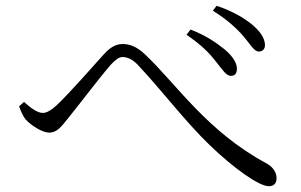

<svg xmlns="http://www.w3.org/2000/svg" viewBox="-20 -716 1040 663"><path d="M725 -504C748 -476 761 -454 777 -454C789 -454 797 -460 798 -475C800 -496 785 -521 755 -546C730 -566 693 -593 638 -614L624 -596C675 -561 701 -535 725 -504ZM823 -588C847 -559 858 -538 874 -538C887 -538 895 -547 895 -560C895 -584 878 -609 847 -634C823 -653 785 -677 728 -696L715 -679C762 -650 798 -618 823 -588ZM46 -349C52 -332 59 -315 69 -303C89 -282 126 -258 150 -258C176 -258 191 -277 217 -310C256 -358 327 -452 363 -493C379 -510 391 -519 403 -519C418 -519 435 -513 454 -494C538 -405 618 -298 704 -215C789 -133 875 -73 908 -73C927 -73 935 -84 935 -101C935 -121 922 -140 900 -152C695 -262 588 -427 482 -527C452 -556 427 -564 403 -564C379 -564 359 -551 339 -529C299 -485 220 -394 175 -352C158 -336 141 -326 128 -326C110 -326 87 -342 63 -364Z"/></svg>

Font: Noto Serif KR Light
Style: Regular
Weight: 300
Designer: Ryoko NISHIZUKA 西塚涼子 (kana & ideographs); Frank Grießhammer (Latin, Greek & Cyrillic); Wenlong ZHANG 张文龙 (bopomofo); San
Foundry: Adobe
Version: Version 2.001;hotconv 1.1.0;makeotfexe 2.6.0